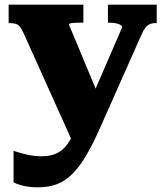

<svg xmlns="http://www.w3.org/2000/svg" viewBox="-20 -561 708 822"><path d="M414 -123 357 -28 297 61 81 -419Q73 -436 66 -445.5Q59 -455 49 -458.5Q39 -462 23 -462H17V-541H337V-464H332Q318 -464 304.5 -463.5Q291 -463 283 -461.5Q275 -460 275 -456ZM410 -17Q379 53 350.5 102Q322 151 291.5 182Q261 213 225 227Q189 241 142 241Q107 241 78.5 234Q50 227 38 219V85Q42 86 59.5 91.5Q77 97 103 102.5Q129 108 157 108Q186 108 208.5 101Q231 94 249 78Q267 62 282.5 34.5Q298 7 312 -34L347 -84L503 -444Q503 -450 495.5 -454.5Q488 -459 475 -461.5Q462 -464 447 -464H442V-541H651V-462H645Q630 -462 620 -457Q610 -452 601.5 -441Q593 -430 585 -411Z"/></svg>

Font: Roboto Serif 20pt ExtraBold
Style: Regular
Weight: 800
Version: Version 1.008